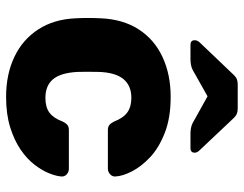

<svg xmlns="http://www.w3.org/2000/svg" viewBox="-105 -685 800 630"><g transform="rotate(90 295.0 -370.0)"><path d="M298 10Q224 10 167 -17Q110 -44 76.5 -95.5Q43 -147 40 -219Q39 -235 39 -259.5Q39 -284 40 -300Q43 -373 76 -424.5Q109 -476 166.5 -503Q224 -530 298 -530Q367 -530 416.5 -510.5Q466 -491 496.5 -462Q527 -433 542.5 -402.5Q558 -372 559 -349Q560 -339 552 -331.5Q544 -324 534 -324H407Q396 -324 390 -329Q384 -334 379 -344Q367 -375 348.5 -388Q330 -401 301 -401Q261 -401 239.5 -375Q218 -349 216 -295Q215 -255 216 -224Q219 -169 240 -144Q261 -119 301 -119Q332 -119 350 -132.5Q368 -146 379 -176Q384 -186 390 -191Q396 -196 407 -196H534Q544 -196 552 -189Q560 -182 559 -171Q558 -155 549 -132Q540 -109 521 -84Q502 -59 471.5 -38Q441 -17 398 -3.5Q355 10 298 10ZM127 -595Q112 -595 112 -609Q112 -617 119 -625L222 -733Q232 -744 239.5 -747Q247 -750 257 -750H336Q346 -750 353.5 -747Q361 -744 371 -733L473 -625Q481 -617 481 -609Q481 -595 466 -595H418Q410 -595 401 -596.5Q392 -598 384 -602L296 -651L209 -602Q201 -598 192 -596.5Q183 -595 174 -595Z"/></g></svg>

Font: DVN-Rubik
Style: Bold
Weight: 700
Designer: Hubert and Fischer
Foundry: Hubert & Fischer
Version: Version 2.102